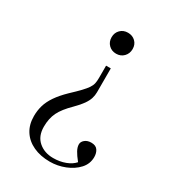

<svg xmlns="http://www.w3.org/2000/svg" viewBox="-181 -623 861 952"><g transform="rotate(30 249.5 -147.0)"><path d="M284 -325V-188Q284 -170 278.5 -152.5Q273 -135 259 -115Q245 -95 219 -69Q175 -26 158 9Q141 44 141 91Q141 145 174.5 174Q208 203 258 203Q296 203 327.5 191Q359 179 376 159Q355 133 345 114.5Q335 96 335 80Q335 65 349 53.5Q363 42 385 42Q411 42 422 58Q433 74 433 97Q433 136 406.5 165Q380 194 338.5 210.5Q297 227 253 227Q199 227 158 208Q117 189 94.5 154Q72 119 72 70Q72 38 80.5 9Q89 -20 109.5 -50Q130 -80 164 -113Q196 -143 214 -162Q232 -181 241.5 -195Q251 -209 254 -222.5Q257 -236 257 -255V-325ZM270 -521Q296 -521 313 -504.5Q330 -488 330 -462Q330 -436 313 -418.5Q296 -401 270 -401Q244 -401 227 -418Q210 -435 210 -461Q210 -487 227 -504Q244 -521 270 -521Z"/></g></svg>

Font: Literata 60pt Light
Style: Regular
Weight: 300
Designer: Latin by Veronika Burian and Jose Scaglione. Greek by Irene Vlachou. Cyrillic by Vera Evstafieva.
Foundry: TypeTogether
Version: Version 3.103;gftools[0.9.29]